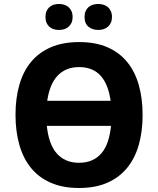

<svg xmlns="http://www.w3.org/2000/svg" viewBox="-20 -937 796 967"><path d="M698.2 -357.9Q698.2 -275.4 679 -207.5Q659.7 -139.6 620.1 -91.3Q580.6 -43 520.3 -16.6Q460 9.8 377.9 9.8Q295.9 9.8 235.6 -16.6Q175.3 -43 136 -91.3Q96.7 -139.6 77.4 -207.8Q58.1 -275.9 58.1 -358.9Q58.1 -441.9 77.4 -509.5Q96.7 -577.1 136.2 -625Q175.8 -672.9 236.1 -699Q296.4 -725.1 378.9 -725.1Q460.9 -725.1 521 -699Q581.1 -672.9 620.4 -624.8Q659.7 -576.7 679 -509Q698.2 -441.4 698.2 -357.9ZM377.9 -117.2Q415.5 -117.2 443.8 -129.9Q472.2 -142.6 491.9 -166.3Q511.7 -189.9 523.2 -224.6Q534.7 -259.3 539.1 -303.2H215.8Q220.2 -259.3 232.2 -224.6Q244.1 -189.9 264.2 -166.3Q284.2 -142.6 312.5 -129.9Q340.8 -117.2 377.9 -117.2ZM378.9 -599.1Q343.3 -599.1 315.9 -587.6Q288.6 -576.2 268.6 -554.2Q248.5 -532.2 236.1 -500.7Q223.6 -469.2 217.8 -429.2H537.1Q531.7 -469.2 519.5 -500.7Q507.3 -532.2 488 -554.2Q468.8 -576.2 441.4 -587.6Q414.1 -599.1 378.9 -599.1ZM209 -851.1Q209 -868.2 214.4 -880.6Q219.7 -893.1 228.8 -901.1Q237.8 -909.2 250.2 -913.1Q262.7 -917 276.9 -917Q291 -917 303.5 -913.1Q315.9 -909.2 325.2 -901.1Q334.5 -893.1 340.1 -880.6Q345.7 -868.2 345.7 -851.1Q345.7 -834.5 340.1 -822.3Q334.5 -810.1 325.2 -802Q315.9 -793.9 303.5 -790Q291 -786.1 276.9 -786.1Q262.7 -786.1 250.2 -790Q237.8 -793.9 228.8 -802Q219.7 -810.1 214.4 -822.3Q209 -834.5 209 -851.1ZM405.8 -851.1Q405.8 -868.2 411.1 -880.6Q416.5 -893.1 425.8 -901.1Q435.1 -909.2 447.8 -913.1Q460.4 -917 475.1 -917Q488.8 -917 501.2 -913.1Q513.7 -909.2 523.2 -901.1Q532.7 -893.1 538.3 -880.6Q543.9 -868.2 543.9 -851.1Q543.9 -834.5 538.3 -822.3Q532.7 -810.1 523.2 -802Q513.7 -793.9 501.2 -790Q488.8 -786.1 475.1 -786.1Q445.8 -786.1 425.8 -802.2Q405.8 -818.4 405.8 -851.1Z"/></svg>

Font: Droid Sans
Style: Bold
Weight: 700
Foundry: Ascender Corporation
Version: Version 1.00 build 112